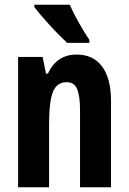

<svg xmlns="http://www.w3.org/2000/svg" viewBox="-20 -786 541 806"><path d="M302 -557Q371 -557 408.5 -507Q446 -457 446 -362V0H316V-324Q316 -382 304 -411.5Q292 -441 260 -441Q219 -441 202.5 -401Q186 -361 186 -263V0H56V-547H159L173 -477H181Q218 -557 302 -557ZM273 -766Q282 -745 297 -716.5Q312 -688 328 -661.5Q344 -635 355 -619V-606H262Q249 -618 229.5 -637.5Q210 -657 189.5 -679.5Q169 -702 151.5 -722.5Q134 -743 124 -757V-766Z"/></svg>

Font: Noto Sans ExtraCondensed
Style: Bold
Weight: 700
Width: 2
Designer: Monotype Design Team
Foundry: Monotype Imaging Inc.
Version: Version 2.013; ttfautohint (v1.8.4.7-5d5b)